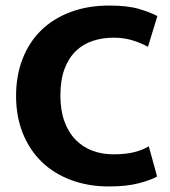

<svg xmlns="http://www.w3.org/2000/svg" viewBox="-20 -662 614 693"><path d="M389 -105Q434 -105 465 -113Q496 -121 517 -134L547 -25Q527 -13 482.5 -1Q438 11 373 11Q299 11 237 -12Q175 -35 131 -77.5Q87 -120 62.5 -180.5Q38 -241 38 -316Q38 -389 61.5 -449.5Q85 -510 128.5 -552.5Q172 -595 234.5 -618.5Q297 -642 375 -642Q441 -642 482.5 -629.5Q524 -617 548 -604L514 -493Q491 -506 459.5 -516Q428 -526 390 -526Q350 -526 315 -514.5Q280 -503 254 -478Q228 -453 213 -413.5Q198 -374 198 -317Q198 -264 212.5 -224Q227 -184 253 -157.5Q279 -131 313.5 -118Q348 -105 389 -105Z"/></svg>

Font: Ek Mukta ExtraBold
Style: Regular
Weight: 800
Designer: Girish Dalvi and Yashodeep Gholap
Foundry: Ek Type
Version: Version 2.538;PS 1.002;hotconv 16.6.51;makeotf.lib2.5.65220;